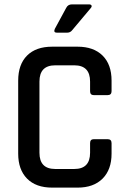

<svg xmlns="http://www.w3.org/2000/svg" viewBox="-20 -856 580 876"><path d="M334 0H218Q144 0 103.5 -41Q63 -82 63 -155V-488Q63 -562 103.5 -602.5Q144 -643 218 -643H334Q407 -643 448 -602.5Q489 -562 489 -488V-440Q489 -422 471 -422H408Q391 -422 391 -440V-484Q391 -558 319 -558H232Q160 -558 160 -484V-159Q160 -85 232 -85H319Q391 -85 391 -159V-203Q391 -221 408 -221H471Q489 -221 489 -203V-155Q489 -82 448 -41Q407 0 334 0ZM308 -836H386Q395 -836 397.5 -831Q400 -826 394 -819L310 -719Q301 -707 287 -707H239Q223 -707 230 -724L282 -820Q290 -836 308 -836Z"/></svg>

Font: Rajdhani SemiBold
Style: Regular
Weight: 600
Designer: Satya Rajpurohit, Jyotish Sonowal
Foundry: Indian Type Foundry
Version: Version 1.201 February 1, 2022